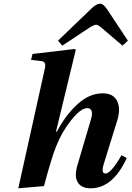

<svg xmlns="http://www.w3.org/2000/svg" viewBox="-20 -1007 712 1039"><path d="M294 -787 474 -960Q501 -987 522 -987Q539 -987 558 -959L672 -787L643 -760L530 -856Q511 -873 500 -873Q488 -873 462 -856L317 -760ZM79 12 222 -633Q232 -673 206 -676L148 -683L156 -715L385 -742L390 -737L283 -295H288Q334 -383 398.5 -442.5Q463 -502 536 -502Q594 -502 614.5 -459Q635 -416 612 -347L540 -115Q527 -68 551 -68Q567 -68 591.5 -98Q616 -128 637 -167L666 -152Q591 12 470 12Q421 12 401 -20Q381 -52 399 -113L473 -364Q481 -392 475.5 -407Q470 -422 453 -422Q417 -422 365 -356.5Q313 -291 283 -213Q258 -151 218 0Z"/></svg>

Font: Lingua Franca
Style: Bold Italic
Weight: 700
Italic angle: -13°
Version: Version 1.19